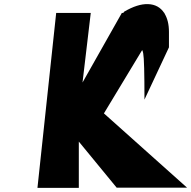

<svg xmlns="http://www.w3.org/2000/svg" viewBox="-20 -913 929 933"><path d="M485 -362 889 -1H547L363 -225V0H162L253 -850H421L381 -512L572 -850H579L583 -856Q649 -895 700 -893Q751 -891 778 -850H780L779 -848Q801 -813 801 -758V-683L682 -429Q682 -623 676 -653Q675 -661 671 -670Z"/></svg>

Font: OpenDyslexic
Style: Bold
Weight: 800
Designer: Abbie Gonzalez
Version: Version 0.920;hotconv 1.0.109;makeotfexe 2.5.65596